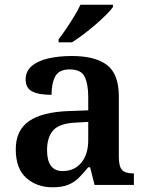

<svg xmlns="http://www.w3.org/2000/svg" viewBox="-20 -786 626 816"><path d="M203 10Q137 10 92 -29.5Q47 -69 47 -152Q47 -232 103 -271Q159 -310 272 -314L355 -317V-374Q355 -428 340 -459.5Q325 -491 276 -491Q231 -491 215 -461.5Q199 -432 199 -383Q144 -383 116.5 -397.5Q89 -412 89 -448Q89 -484 115.5 -506Q142 -528 186.5 -538Q231 -548 285 -548Q385 -548 435 -509.5Q485 -471 485 -377V-120Q485 -79 498.5 -64Q512 -49 546 -49H549V0H382L363 -75H355Q333 -48 313.5 -29Q294 -10 268 0Q242 10 203 10ZM246 -59Q296 -59 325.5 -94.5Q355 -130 355 -191V-268L303 -265Q233 -262 206.5 -232.5Q180 -203 180 -148Q180 -59 246 -59ZM229 -619Q244 -638 261.5 -664Q279 -690 295.5 -717Q312 -744 322 -766H460V-756Q451 -743 431 -723Q411 -703 385.5 -681Q360 -659 334 -639.5Q308 -620 286 -606H229Z"/></svg>

Font: Noto Serif Myanmar SemiBold
Style: Regular
Weight: 600
Designer: Ben Mitchell and the Monotype Design Team
Foundry: Monotype Imaging Inc.
Version: Version 2.106; ttfautohint (v1.8.4.7-5d5b)